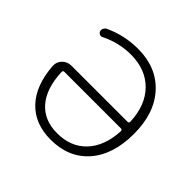

<svg xmlns="http://www.w3.org/2000/svg" viewBox="-140 -671 822 822"><g transform="rotate(45 271.5 -260.0)"><path d="M102 -237Q94 -237 94 -228Q98 -132 142.5 -80.5Q187 -29 266 -29Q349 -29 398.5 -81.5Q448 -134 453 -228Q453 -237 444 -237ZM266 10Q170 10 113.5 -49.5Q57 -109 49 -220Q48 -244 64.5 -260.5Q81 -277 105 -277H445Q453 -277 453 -286Q449 -382 395 -436.5Q341 -491 252 -491Q179 -491 113 -458Q106 -454 98.5 -457Q91 -460 88 -467Q85 -475 88.5 -483Q92 -491 99 -495Q172 -530 256 -530Q368 -530 434.5 -457.5Q501 -385 501 -260Q501 -134 438 -62Q375 10 266 10Z"/></g></svg>

Font: Rounded Mplus 1c Light
Style: Regular
Weight: 300
Version: Version 1.059.20150529